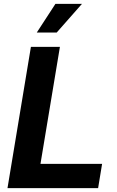

<svg xmlns="http://www.w3.org/2000/svg" viewBox="-20 -969 603 989"><path d="M18.6 0 139.2 -727.5H288.6L188.5 -125H505.9L485.4 0ZM169.4 -801.3 265.6 -949.2H402.3L272 -801.3Z"/></svg>

Font: Inter 18pt
Style: Bold Italic
Weight: 700
Italic angle: -9.3988°
Designer: Rasmus Andersson
Foundry: rsms
Version: Version 4.001;git-66647c0bb